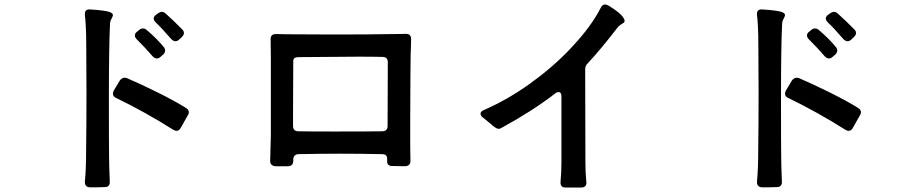

<svg xmlns="http://www.w3.org/2000/svg" viewBox="-20 -808 4040 857"><path d="M359 1Q362 -33 363 -60.5Q364 -88 364 -97Q366 -265 366 -390L365 -594Q365 -656 363 -689Q361 -729 359 -740Q356 -767 381 -766Q387 -766 414.5 -763.5Q442 -761 460 -757Q484 -752 484 -740Q484 -736 477.5 -724Q471 -712 471 -700Q466 -603 466 -360Q466 -162 467 -98Q467 -70 470 1Q471 13 465.5 20Q460 27 450 27Q404 29 381 28Q357 27 359 1ZM763 -624Q754 -624 745 -633Q698 -687 676 -707Q666 -717 666 -725Q666 -734 675 -741Q678 -744 681 -745.5Q684 -747 686 -749Q694 -755 702 -755Q711 -755 719 -748Q758 -713 793 -677Q801 -669 801 -661Q801 -652 792 -643L779 -631Q772 -624 763 -624ZM680 -547Q670 -547 661 -557Q632 -591 590 -633Q582 -641 582 -650Q582 -659 591 -666L601 -674Q608 -681 618 -681Q627 -681 635 -674Q680 -636 711 -598Q717 -591 717 -582Q717 -573 708 -564L695 -553Q688 -547 680 -547ZM768 -224Q761 -224 753 -229Q628 -308 498 -371Q484 -377 484 -390Q484 -397 488 -404L515 -449Q524 -461 536 -461Q543 -461 547 -459Q608 -433 683.5 -395.5Q759 -358 809 -327Q823 -318 823 -307Q823 -304 821 -298Q812 -281 786 -236Q779 -224 768 -224Z M1815 -634Q1815 -609 1814 -592.5Q1813 -576 1813 -567L1812 -472L1811 -277V-203V-160L1812 -89Q1812 -68 1789 -66Q1750 -66 1731 -67Q1706 -67 1708 -92V-96Q1710 -120 1685 -120Q1581 -122 1500 -122Q1420 -122 1312 -120Q1289 -118 1289 -95V-91Q1289 -67 1266 -66H1209Q1198 -67 1191.5 -73.5Q1185 -80 1186 -92Q1188 -154 1188 -169L1189 -203V-550L1188 -634Q1188 -656 1212 -656Q1236 -655 1266 -655Q1340 -654 1471 -654Q1633 -654 1733 -656Q1772 -656 1791 -657Q1815 -657 1815 -634ZM1312 -222Q1357 -221 1469 -221Q1626 -221 1686 -222Q1710 -222 1710 -246Q1711 -351 1711 -530Q1711 -554 1687 -554Q1652 -555 1578 -555Q1499 -555 1313 -553Q1289 -553 1289 -536L1288 -304V-246Q1288 -222 1312 -222Z M2768 -715Q2768 -710 2764.5 -707Q2761 -704 2758 -702.5Q2755 -701 2754 -700Q2742 -693 2734 -682Q2665 -592 2604 -526Q2597 -519 2594.5 -513Q2592 -507 2592 -497L2593 -85Q2593 -37 2597 3Q2599 15 2593 22Q2587 29 2575 29H2537H2504Q2480 29 2482 3Q2486 -36 2486 -85V-167V-377Q2486 -397 2473 -397Q2465 -397 2457 -390Q2357 -313 2227 -242Q2213 -233 2206 -233Q2199 -233 2189.5 -239.5Q2180 -246 2168 -257L2136 -283Q2125 -291 2125 -301Q2125 -310 2138 -316Q2244 -362 2344 -433.5Q2444 -505 2522.5 -587Q2601 -669 2646 -745Q2653 -757 2662 -774Q2668 -788 2681 -788Q2688 -788 2698 -782Q2737 -758 2755 -739Q2768 -723 2768 -715Z M3359 1Q3362 -33 3363 -60.5Q3364 -88 3364 -97Q3366 -265 3366 -390L3365 -594Q3365 -656 3363 -689Q3361 -729 3359 -740Q3356 -767 3381 -766Q3387 -766 3414.5 -763.5Q3442 -761 3460 -757Q3484 -752 3484 -740Q3484 -736 3477.5 -724Q3471 -712 3471 -700Q3466 -603 3466 -360Q3466 -162 3467 -98Q3467 -70 3470 1Q3471 13 3465.5 20Q3460 27 3450 27Q3404 29 3381 28Q3357 27 3359 1ZM3763 -624Q3754 -624 3745 -633Q3698 -687 3676 -707Q3666 -717 3666 -725Q3666 -734 3675 -741Q3678 -744 3681 -745.5Q3684 -747 3686 -749Q3694 -755 3702 -755Q3711 -755 3719 -748Q3758 -713 3793 -677Q3801 -669 3801 -661Q3801 -652 3792 -643L3779 -631Q3772 -624 3763 -624ZM3680 -547Q3670 -547 3661 -557Q3632 -591 3590 -633Q3582 -641 3582 -650Q3582 -659 3591 -666L3601 -674Q3608 -681 3618 -681Q3627 -681 3635 -674Q3680 -636 3711 -598Q3717 -591 3717 -582Q3717 -573 3708 -564L3695 -553Q3688 -547 3680 -547ZM3768 -224Q3761 -224 3753 -229Q3628 -308 3498 -371Q3484 -377 3484 -390Q3484 -397 3488 -404L3515 -449Q3524 -461 3536 -461Q3543 -461 3547 -459Q3608 -433 3683.5 -395.5Q3759 -358 3809 -327Q3823 -318 3823 -307Q3823 -304 3821 -298Q3812 -281 3786 -236Q3779 -224 3768 -224Z"/></svg>

Font: Shippori Gothic B2 Bold
Style: Regular
Weight: 700
Designer: FONTDASU
Foundry: FONTDASU / Google Inc. / but / Adobe
Version: Version 1.130